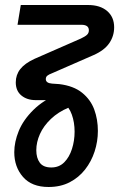

<svg xmlns="http://www.w3.org/2000/svg" viewBox="-20 -530 477 767"><path d="M174 217Q107 217 72 177Q37 137 37 78Q37 37 55 -7Q73 -51 113.5 -91Q154 -131 219 -158L254 -100Q213 -83 183.5 -55Q154 -27 139.5 5.5Q125 38 125 70Q125 101 139 120Q153 139 185 139Q216 139 236.5 118.5Q257 98 267.5 65Q278 32 278 -4Q278 -41 267 -72Q256 -103 234 -118Q225 -125 207.5 -127.5Q190 -130 175 -130H123Q88 -130 65.5 -148.5Q43 -167 43 -201Q43 -231 61 -254Q79 -277 118 -295L303 -376Q320 -384 327.5 -391Q335 -398 335 -409Q335 -431 305 -431H50L63 -510H332Q380 -510 408 -486Q436 -462 436 -421Q436 -386 416.5 -357.5Q397 -329 354 -310L187 -237Q176 -233 169.5 -228Q163 -223 163 -214Q163 -198 188 -196L217 -194Q274 -187 308 -159.5Q342 -132 356.5 -92.5Q371 -53 371 -7Q371 35 358 75Q345 115 320 147Q295 179 258.5 198Q222 217 174 217Z"/></svg>

Font: MuseoModerno
Style: Italic
Weight: 400
Italic angle: -9°
Designer: Pablo Cosgaya, Héctor Gatti, Marcela Romero, and the Authors of The MuseoModerno Project.
Foundry: Omnibus-Type Team
Version: Version 1.003